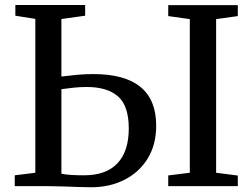

<svg xmlns="http://www.w3.org/2000/svg" viewBox="-20 -764 1032 788"><path d="M354.5 4.5Q334 4.5 303 3.5Q272 2.5 239 1.2Q206 0 179 0H40.5V-44.5L125 -55V-686.5L43 -699.5V-743.5H329.5V-699.5L232 -686V-450Q264 -454 297.2 -457Q330.5 -460 363 -460Q621 -460 621 -248.5Q621 -170 586 -113.2Q551 -56.5 490.5 -26Q430 4.5 354.5 4.5ZM325 -44.5Q415.5 -44.5 462 -93.8Q508.5 -143 508.5 -236.5Q508.5 -330 464.2 -368.5Q420 -407 336 -407Q308.5 -407 282.5 -404.2Q256.5 -401.5 232 -398V-51Q262.5 -44.5 325 -44.5ZM759 -55V-685.5L670.5 -698V-743H956V-698L867 -685.5V-55L956 -43.5V0H670.5V-44Z"/></svg>

Font: Merriweather Text
Style: Regular
Weight: 400
Designer: Eben Sorkin
Foundry: Eben Sorkin
Version: Version 2.100; ttfautohint (v1.7.19-72a1) -l 8 -r 50 -G 200 